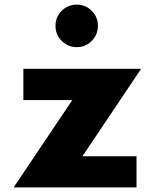

<svg xmlns="http://www.w3.org/2000/svg" viewBox="-20 -811 670 831"><path d="M247.1 -634Q220.2 -661.1 220.2 -699.2Q220.2 -737.3 247.1 -764.2Q273.9 -791 312 -791Q350.1 -791 377 -764.2Q403.8 -737.3 403.8 -699.2Q403.8 -661.1 377 -634Q350.1 -606.9 312 -606.9Q273.9 -606.9 247.1 -634ZM39.1 0 293 -377.9H81.1V-513.2H590.8L336.9 -134.8H570.8V0Z"/></svg>

Font: Hussar Preview
Style: Bold
Weight: 700
Foundry: Cannot Into Space Fonts, PlusOne Fonts
Version: Version 2.29RC2 "Millennial"